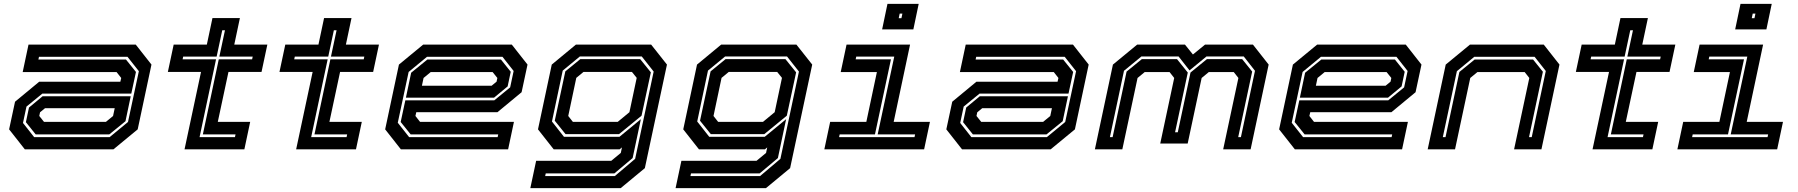

<svg xmlns="http://www.w3.org/2000/svg" viewBox="-20 -770 9271 990"><path d="M108 0 27 -103 57.5 -245.5 182 -348.5H600.5L605 -368L581 -398.5H97L127 -540H680L761 -437L690 -103L565 0ZM156 -63H545.5L640 -141L696 -403L637.5 -477H181L178 -463H629.5L681 -399L657 -287.5H198.5L116.5 -220.5L98.5 -136ZM164 -77 113.5 -140 129.5 -215.5 199.5 -273.5H654L627 -145L543.5 -77ZM207 -141.5H526L563 -172L571.5 -212H212L186.5 -191L182.5 -172Z M931.5 0 1016.5 -399H845.5L875.5 -540H1046.5L1075.5 -677H1217L1188 -540H1358.5L1328.5 -399H1158L1103 -141.5H1270L1240 0ZM1009 -63H1191.5L1194.5 -77H1026L1108 -464H1280L1283 -478H1111L1140 -614H1126L1097 -478H924.5L921.5 -464H1094Z M1507 0 1592 -399H1421L1451 -540H1622L1651 -677H1792.5L1763.5 -540H1934L1904 -399H1733.5L1678.5 -141.5H1845.5L1815.5 0ZM1584.5 -63H1767L1770 -77H1601.5L1683.5 -464H1855.5L1858.5 -478H1686.5L1715.5 -614H1701.5L1672.5 -478H1500L1497 -464H1669.5Z M2619 -540 2700 -437 2669.5 -294.5 2545 -191.5H2126.5L2122 -172L2146 -141.5H2630L2600 0H2047L1966 -103L2037 -437L2162 -540ZM2571 -477H2181.5L2087 -399L2031 -137L2089.5 -63H2546L2549 -77H2097.5L2046 -141L2070 -252.5H2528.5L2610.5 -319.5L2628.5 -404ZM2563 -463 2613.5 -400 2597.5 -324.5 2527.5 -266.5H2073L2100 -395L2183.5 -463ZM2520 -398.5H2201L2164 -368L2155.5 -328H2515L2540.5 -349L2544.5 -368Z M2714.5 200 2744.5 59H3132L3181 18.5L3187 -10L3175 0H2835L2754 -103L2825 -437L2949.5 -540H3337.5L3419 -437L3305 97L3180.5 200ZM2791 138H3150L3255 49L3350.5 -401L3289 -479H2970L2881.5 -406L2826 -143.5L2888 -64.5H3174L3284.5 -155.5L3242 45L3148 124H2794ZM2896 -78.5 2840.5 -147.5 2895 -402 2972 -465H3281L3336 -397L3288 -173.5L3172 -78.5ZM2934 -141.5H3165L3225.5 -191.5L3263 -368.5L3238.5 -399H2988.5L2951.5 -368.5L2910 -172Z M3463.5 200 3493.5 59H3881L3930 18.5L3936 -10L3924 0H3584L3503 -103L3574 -437L3698.5 -540H4086.5L4168 -437L4054 97L3929.5 200ZM3540 138H3899L4004 49L4099.5 -401L4038 -479H3719L3630.5 -406L3575 -143.5L3637 -64.5H3923L4033.5 -155.5L3991 45L3897 124H3543ZM3645 -78.5 3589.5 -147.5 3644 -402 3721 -465H4030L4085 -397L4037 -173.5L3921 -78.5ZM3683 -141.5H3914L3974.5 -191.5L4012 -368.5L3987.5 -399H3737.5L3700.5 -368.5L3659 -172Z M4528.5 -618.5 4556 -750H4717L4689.5 -618.5ZM4614 -676H4628L4633 -700H4619ZM4230.5 0 4260.5 -141.5H4447L4501.5 -398.5H4315L4345 -540H4672.5L4588 -141.5H4775L4745 0ZM4306.5 -63H4695.5L4698.5 -77H4505.5L4591 -478H4395L4392 -464H4574L4491.5 -77H4309.5Z M4940.5 0 4859.5 -103 4890 -245.5 5014.5 -348.5H5433L5437.5 -368L5413.5 -398.5H4929.5L4959.5 -540H5512.5L5593.5 -437L5522.5 -103L5397.5 0ZM4988.5 -63H5378L5472.5 -141L5528.5 -403L5470 -477H5013.5L5010.5 -463H5462L5513.5 -399L5489.5 -287.5H5031L4949 -220.5L4931 -136ZM4996.5 -77 4946 -140 4962 -215.5 5032 -273.5H5486.5L5459.5 -145L5376 -77ZM5039.5 -141.5H5358.5L5395.5 -172L5404 -212H5044.5L5019 -191L5015 -172Z M5625.5 0 5718.5 -437 5843.5 -540H6090L6131 -489L6193.5 -540H6440.5L6521.5 -437L6428.5 0H6287L6365.5 -368L6341.5 -398.5H6213L6176 -368L6104 -30H5962.5L6034.5 -368L6010.5 -398.5H5882.5L5845.5 -368L5767 0ZM5703 -63H5717L5789 -401L5867.5 -465H6049L6104.5 -396L6039 -88H6053L6118.5 -396L6203 -465H6385L6436.5 -401L6364.5 -63H6378.5L6451 -405L6393 -479H6201L6113.5 -407L6057 -479H5865.5L5775.5 -405Z M7228.5 -540 7309.5 -437 7279 -294.5 7154.5 -191.5H6736L6731.5 -172L6755.5 -141.5H7239.5L7209.5 0H6656.5L6575.5 -103L6646.5 -437L6771.5 -540ZM7180.5 -477H6791L6696.5 -399L6640.5 -137L6699 -63H7155.5L7158.5 -77H6707L6655.5 -141L6679.5 -252.5H7138L7220 -319.5L7238 -404ZM7172.5 -463 7223 -400 7207 -324.5 7137 -266.5H6682.5L6709.5 -395L6793 -463ZM7129.5 -398.5H6810.5L6773.5 -368L6765 -328H7124.5L7150 -349L7154 -368Z M7341.5 0 7434.5 -437 7559.5 -540H7940L8021 -437L7928 0H7787L7865.5 -368L7841.5 -398.5H7598L7561 -368L7482.5 0ZM7419.5 -63H7433.5L7505 -399L7583.5 -463H7885L7935.5 -400L7864 -63H7878L7950.5 -404L7893 -477H7581.5L7492 -403Z M8191.5 0 8276.5 -399H8105.5L8135.5 -540H8306.5L8335.5 -677H8477L8448 -540H8618.5L8588.5 -399H8418L8363 -141.5H8530L8500 0ZM8269 -63H8451.5L8454.5 -77H8286L8368 -464H8540L8543 -478H8371L8400 -614H8386L8357 -478H8184.5L8181.5 -464H8354Z M8927 -618.5 8954.5 -750H9115.5L9088 -618.5ZM9012.5 -676H9026.5L9031.5 -700H9017.5ZM8629 0 8659 -141.5H8845.5L8900 -398.5H8713.5L8743.5 -540H9071L8986.5 -141.5H9173.5L9143.5 0ZM8705 -63H9094L9097 -77H8904L8989.5 -478H8793.5L8790.5 -464H8972.5L8890 -77H8708Z"/></svg>

Font: Tourney Expanded Regular
Style: Bold Italic
Weight: 700
Width: 7
Italic angle: -12°
Designer: Tyler Finck
Foundry: Etcetera Type Co
Version: Version 1.010; ttfautohint (v1.8.3)